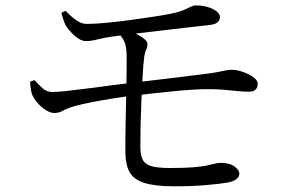

<svg xmlns="http://www.w3.org/2000/svg" viewBox="-20 -696 1040 693"><path d="M739 -606Q713.9 -603.2 675.6 -598.9Q637.4 -594.6 593.9 -589.4Q550.4 -584.3 509 -579.4Q467.7 -574.5 435.2 -570.5Q402.7 -566.5 387.2 -564.3Q358.9 -560.5 333.3 -554.1Q307.7 -547.6 290.4 -547.6Q271.4 -547.6 250 -566.6Q228.6 -585.5 217 -604.8Q212.4 -614.3 208.5 -625.8Q204.5 -637.4 201.3 -649.8L216.9 -657.1Q235.9 -636.6 255.5 -622.8Q275.2 -609 294 -609.8Q323.8 -609.8 365.1 -613.8Q406.4 -617.8 449.8 -623.6Q493.2 -629.5 531.4 -635.3Q569.5 -641.1 592.8 -645.7Q634.8 -654.4 654.8 -665Q674.9 -675.7 684.9 -676.5Q711.1 -676.5 730.9 -670.3Q750.7 -664.2 762.3 -654.6Q773.9 -645 773.9 -634.4Q773.9 -624.8 766.9 -616.9Q759.8 -609.1 739 -606ZM407.3 -577.6 426.8 -589.4Q450.5 -583.8 469.9 -574.6Q489.2 -565.4 500.7 -555.6Q512.2 -545.8 512.2 -538.3Q512.2 -525.5 507.8 -517.1Q503.3 -508.6 500.9 -493.4Q497.2 -465.7 494.8 -422.3Q492.4 -379 490.3 -330.5Q488.2 -282 487.3 -238.1Q486.4 -194.2 486.6 -164.7Q487 -137 494.8 -120.3Q502.6 -103.6 525.2 -96.6Q547.9 -89.6 593.3 -89.6Q645.3 -89.6 677.2 -92.2Q709.2 -94.8 727.9 -98.9Q746.5 -103 756.7 -105.6Q767 -108.2 774.7 -108.2Q809.6 -108.2 826.8 -94.9Q843.9 -81.6 843.9 -69.8Q843.9 -58.2 833.9 -49.9Q823.9 -41.6 800.9 -37Q773 -32 722.1 -27.8Q671.1 -23.5 609.6 -23.5Q539.7 -23.5 501.3 -35.7Q463 -47.9 447.9 -74.6Q432.9 -101.4 432.5 -146.4Q432.3 -167.3 432.7 -203.4Q433.1 -239.6 434 -282.5Q434.9 -325.4 435.8 -367.5Q436.6 -409.6 437 -443.4Q437.4 -477.2 437.2 -494Q436.8 -527.1 429.3 -544.3Q421.7 -561.6 407.3 -577.6ZM88.7 -401.2 104.2 -406.7Q120.1 -389.8 134.4 -376.9Q148.6 -363.9 170.5 -363.9Q187 -363.9 221.3 -367.7Q255.6 -371.5 298 -377Q340.5 -382.5 382.8 -388.1Q425.1 -393.7 457.6 -397.4Q533.9 -406 606.7 -415Q679.4 -424 723.4 -429.5Q752 -433.1 768.9 -436.6Q785.9 -440.1 796.7 -442.2Q807.5 -444.2 817.2 -444.2Q829.9 -444.2 845.7 -439.9Q861.5 -435.6 876.1 -428.5Q890.7 -421.5 900.5 -412.3Q910.3 -403.1 910.3 -393.4Q910.3 -380.8 902.8 -373Q895.4 -365.2 878.7 -365Q862.4 -364.8 839.3 -367.1Q816.2 -369.4 788.8 -371.9Q761.4 -374.3 731.6 -374.3Q685.9 -374.3 612.9 -367.3Q539.8 -360.3 459.1 -350.6Q424.6 -346.6 384.2 -340.1Q343.9 -333.6 308.2 -326.5Q272.4 -319.4 250.8 -313.4Q220.1 -304.5 206.9 -296.3Q193.6 -288.2 175.2 -288.2Q162.5 -288.2 146.3 -298.1Q130.2 -308.1 116.3 -323.5Q102.5 -339 95.9 -354.7Q93 -363 91 -376Q89.1 -389.1 88.7 -401.2Z"/></svg>

Font: Early Summer Mincho VF
Style: Regular
Weight: 250
Designer: GuiWonder
Version: Version 1.002